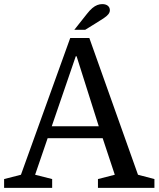

<svg xmlns="http://www.w3.org/2000/svg" viewBox="-27 -915 772 935"><path d="M532 -64 473 -242H205L144 -64L227 -43V0H-7V-43L75 -64L315 -730H408L645 -64L725 -43V0H450V-43ZM342 -641 225 -300H454L346 -641ZM335 -770 396 -847Q410 -865 422.5 -875.5Q435 -886 447 -890.5Q459 -895 471 -895Q488 -895 498 -887Q508 -879 508 -865Q508 -855 500.5 -845.5Q493 -836 477 -825.5Q461 -815 435 -799L388 -770Z"/></svg>

Font: Domine
Style: Regular
Weight: 400
Designer: Pablo Impallari, Rodrigo Fuenzalida, Brenda Gallo
Foundry: Pablo Impallari, Rodrigo Fuenzalida, Brenda Gallo
Version: Version 2.000;September 19, 2022;FontCreator 14.0.0.2877 64-